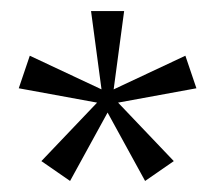

<svg xmlns="http://www.w3.org/2000/svg" viewBox="-20 -760 390 348"><path d="M55 -468 156 -574 14 -600 34 -659 164 -598 145 -740H205L186 -598L316 -659L336 -600L194 -574L295 -468L243 -432L175 -556L107 -432Z"/></svg>

Font: Spectral
Style: Regular
Weight: 400
Designer: Jean-Baptiste Levee
Foundry: Production Type
Version: Version 2.001